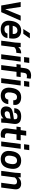

<svg xmlns="http://www.w3.org/2000/svg" viewBox="2159 -3012 866 5224"><g transform="rotate(90 2592.0 -400.0)"><path d="M129.9 0 34.2 -529.8H168L231 -107.9L404.8 -529.8H543L310.1 0Z M883.3 -779.8H1025.4L899.4 -601.1H769.5ZM1020.5 -216.8H669.4Q664.6 -153.3 692.9 -120.6Q721.2 -87.9 778.3 -87.9Q830.1 -87.9 858.9 -112.1Q887.7 -136.2 891.6 -169.9H1014.2L1013.2 -161.1Q1004.4 -84 943.1 -35.4Q881.8 13.2 775.4 13.2Q722.2 13.2 679.9 -0.5Q637.7 -14.2 610.6 -38.3Q583.5 -62.5 566.2 -96.2Q548.8 -129.9 545.2 -169.9Q541.5 -210 546.4 -254.9L549.3 -276.9Q557.1 -334 576.4 -381.1Q595.7 -428.2 627 -465.1Q658.2 -502 705.3 -522.5Q752.4 -543 811.5 -543Q873.5 -543 919.4 -522.7Q965.3 -502.4 991.2 -465.6Q1017.1 -428.7 1026.4 -378.4Q1035.6 -328.1 1027.3 -267.1ZM806.2 -441.9Q756.3 -441.9 724.1 -408.4Q691.9 -375 681.2 -313H903.3Q910.2 -373 884.8 -407.5Q859.4 -441.9 806.2 -441.9Z M1418 -543 1433.1 -542 1416 -410.2H1393.1Q1349.6 -410.2 1315.2 -393.6Q1280.8 -377 1263.2 -354L1217.3 0H1086.9L1137.2 -379.9L1147 -529.8H1262.2V-462.9Q1285.6 -498.5 1327.9 -520.8Q1370.1 -543 1418 -543Z M1457 0 1525.9 -529.8H1655.8L1586.9 0ZM1692.9 -763.2 1673.8 -622.1H1531.7L1550.8 -763.2Z M1961.9 -621.1 1949.7 -529.8H2076.7L2062 -416H1934.6L1880.9 0H1751L1804.7 -416H1723.6L1738.8 -529.8H1819.8L1834 -638.2Q1840.3 -687 1857.9 -721.4Q1875.5 -755.9 1903.3 -775.6Q1931.2 -795.4 1964.8 -804.2Q1998.5 -813 2042 -813Q2067.4 -813 2090.6 -808.3Q2113.8 -803.7 2121.6 -799.8L2107.9 -691.9Q2102.1 -694.3 2084.2 -697.3Q2066.4 -700.2 2049.8 -700.2Q2011.7 -700.2 1990 -683.3Q1968.3 -666.5 1961.9 -621.1Z M2107.9 0 2176.8 -529.8H2306.6L2237.8 0ZM2343.8 -763.2 2324.7 -622.1H2182.6L2201.7 -763.2Z M2499.5 -277.8 2496.6 -255.9Q2486.3 -183.1 2508.5 -141.6Q2530.8 -100.1 2582.5 -100.1Q2630.4 -100.1 2657.2 -125.2Q2684.1 -150.4 2689.5 -192.9H2812.5L2811.5 -184.1Q2806.6 -142.6 2790.8 -107.7Q2774.9 -72.8 2747.6 -45.2Q2720.2 -17.6 2677.2 -2.2Q2634.3 13.2 2579.6 13.2Q2520.5 13.2 2475.8 -7.6Q2431.2 -28.3 2405.5 -64.7Q2379.9 -101.1 2370.1 -149.7Q2360.4 -198.2 2367.7 -254.9L2370.6 -276.9Q2407.7 -543 2624.5 -543Q2735.4 -543 2790.3 -489Q2845.2 -435.1 2833.5 -350.1L2830.6 -328.1H2707.5Q2712.4 -375 2691.4 -402.6Q2670.4 -430.2 2621.6 -430.2Q2572.3 -430.2 2541.3 -391.8Q2510.3 -353.5 2499.5 -277.8Z M3200.7 0V-61Q3168.9 -24.4 3129.4 -5.6Q3089.8 13.2 3027.3 13.2Q2986.8 13.2 2955.6 0.2Q2924.3 -12.7 2906.5 -35.2Q2888.7 -57.6 2880.9 -86.2Q2873 -114.7 2876.5 -147L2877.4 -155.8Q2882.3 -197.3 2898.2 -227.3Q2914.1 -257.3 2941.4 -276.1Q2968.8 -294.9 3001.2 -305.7Q3033.7 -316.4 3078.6 -323.2L3221.7 -345.2L3222.7 -353Q3228.5 -401.4 3211.4 -421.6Q3194.3 -441.9 3144.5 -441.9Q3055.7 -441.9 3046.4 -355H2922.4L2923.3 -363.8Q2926.8 -394.5 2935.1 -419.7Q2943.4 -444.8 2960.2 -468.3Q2977.1 -491.7 3001.2 -507.8Q3025.4 -523.9 3062.3 -533.4Q3099.1 -543 3146.5 -543Q3265.1 -543 3314.2 -490Q3363.3 -437 3350.6 -341.8L3325.7 -149.9L3315.4 0ZM3072.8 -94.2Q3115.2 -94.2 3146.5 -111.6Q3177.7 -128.9 3195.8 -151.9L3209.5 -254.9L3092.8 -236.8Q3015.6 -225.6 3008.8 -168L3007.8 -159.2Q3004.9 -132.3 3021.5 -113.3Q3038.1 -94.2 3072.8 -94.2Z M3650.9 -529.8H3797.9L3783.2 -416H3635.7L3606 -188Q3600.1 -138.7 3620.6 -119.4Q3641.1 -100.1 3681.2 -100.1Q3714.8 -100.1 3732.9 -107.9L3718.8 0Q3689 13.2 3642.1 13.2Q3553.2 13.2 3507.3 -30.8Q3461.4 -74.7 3474.1 -170.9L3505.9 -416H3424.8L3439.9 -529.8H3521L3541 -680.2H3670.9Z M3829.1 0 3897.9 -529.8H4027.8L3959 0ZM4064.9 -763.2 4045.9 -622.1H3903.8L3922.9 -763.2Z M4311 -100.1Q4418.9 -100.1 4439.9 -252L4442.9 -273.9Q4453.1 -347.2 4429.9 -388.7Q4406.7 -430.2 4350.1 -430.2Q4241.7 -430.2 4220.7 -277.8L4217.8 -255.9Q4207.5 -182.6 4231 -141.4Q4254.4 -100.1 4311 -100.1ZM4308.1 13.2Q4226.6 13.2 4172.9 -22.9Q4119.1 -59.1 4098.9 -118.9Q4078.6 -178.7 4088.9 -254.9L4091.8 -276.9Q4128.9 -543 4353 -543Q4414.6 -543 4460.7 -522.2Q4506.8 -501.5 4533.2 -465.1Q4559.6 -428.7 4569.6 -380.1Q4579.6 -331.5 4571.8 -274.9L4568.8 -252.9Q4531.7 13.2 4308.1 13.2Z M5082.5 0H4952.6L4997.6 -341.8Q5002.9 -382.8 4983.4 -406.5Q4963.9 -430.2 4920.4 -430.2Q4855 -430.2 4807.6 -367.2L4759.8 0H4629.4L4679.7 -379.9L4689.5 -529.8H4804.7V-460.9Q4833 -499 4877.4 -521Q4921.9 -543 4978.5 -543Q5036.6 -543 5073.7 -518.8Q5110.8 -494.6 5123.8 -453.9Q5136.7 -413.1 5129.4 -358.9Z"/></g></svg>

Font: Cooper Hewitt
Style: Semibold Italic
Weight: 710
Designer: Village Type and Design LLC
Foundry: Cooper Hewitt Smithsonian Design Museum
Version: 1.000